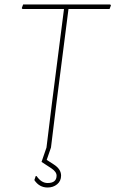

<svg xmlns="http://www.w3.org/2000/svg" viewBox="-20 -657 514 855"><path d="M207 0 188 55 219 75Q252 96 252 125Q252 149 234.5 163.5Q217 178 192 178Q155 178 133 145L139 127H143Q164 158 192 158Q232 158 232 125Q232 108 208 92L165 64L187 0L211 -195L265 -617H80L77 -621L83 -637H471L474 -633L468 -617H285L231 -195Z"/></svg>

Font: Alegreya Sans SC Thin
Style: Italic
Weight: 100
Italic angle: -7°
Designer: Juan Pablo del Peral
Foundry: Huerta Tipografica
Version: Version 2.007